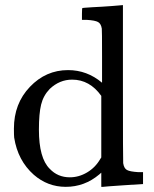

<svg xmlns="http://www.w3.org/2000/svg" viewBox="-20 -714 596 745"><path d="M244 -442Q318 -442 376 -393V-495Q376 -599 375 -603Q372 -622 360.5 -628.5Q349 -635 316 -637H298V-660Q298 -683 300 -683L310 -684Q320 -685 339 -686Q358 -687 376 -688Q393 -689 413 -690.5Q433 -692 443 -693Q453 -694 454 -694H457V-390Q457 -84 458 -81Q461 -61 472.5 -54.5Q484 -48 517 -46H535V0Q533 0 458.5 5Q384 10 380 11H373V-44L365 -37Q308 11 235 11Q165 11 111 -36Q49 -91 35 -180Q34 -188 34 -215Q34 -312 96 -377Q158 -442 244 -442ZM373 -342Q328 -405 260 -405Q211 -405 173 -369Q148 -343 139.5 -308Q131 -273 131 -211Q131 -100 173 -59Q204 -26 251 -26Q286 -26 318 -45Q350 -64 369 -97L373 -103Z"/></svg>

Font: KaTeX_Main
Style: Regular
Weight: 400
Version: Version 1.1; ttfautohint (v1.3)